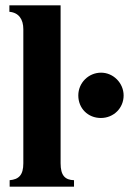

<svg xmlns="http://www.w3.org/2000/svg" viewBox="-20 -696 481 716"><path d="M441 -340C441 -386 403 -425 357 -425C310 -425 272 -387 272 -340C272 -292 308 -256 356 -256C404 -256 441 -293 441 -340ZM256 0V-24C223 -25 206 -41 206 -87V-676H15V-652C50 -649 67 -624 67 -587V-87C67 -43 50 -27 16 -24V0Z"/></svg>

Font: STIXGeneral
Style: Bold
Weight: 700
Designer: MicroPress Inc., with final additions and corrections provided by Coen Hoffman, Elsevier (retired)
Version: Version 1.1.0